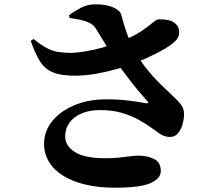

<svg xmlns="http://www.w3.org/2000/svg" viewBox="-20 -818 1040 893"><path d="M513 55Q438 55 377.5 40.5Q317 26 274 -0.5Q231 -27 208 -65Q185 -103 185 -149Q185 -207 222 -253.5Q259 -300 324.5 -328Q390 -356 473 -356Q535 -356 583.5 -349.5Q632 -343 658 -338Q668 -337 669 -339Q671 -342 663 -350Q645 -370 619 -401Q593 -432 566 -469Q553 -486 541 -502Q530 -499 519 -496Q474 -483 427 -475Q380 -467 339 -466Q267 -465 227.5 -481Q188 -497 165.5 -533.5Q143 -570 123 -628L136 -637Q170 -609 197.5 -594.5Q225 -580 253 -576Q281 -572 313 -572Q341 -573 380 -579.5Q419 -586 461 -598Q468 -600 476 -603Q463 -624 451 -644Q435 -671 424 -688Q411 -708 379.5 -718.5Q348 -729 304 -734L301 -747Q324 -765 355.5 -781.5Q387 -798 424 -798Q475 -798 507 -783.5Q539 -769 544 -749Q557 -700 568 -670Q573 -654 579 -641Q612 -656 636 -672Q671 -696 689.5 -712Q708 -728 719 -728Q739 -729 762.5 -724.5Q786 -720 800 -704Q814 -689 813.5 -667Q813 -645 797 -629Q781 -612 749.5 -593Q718 -574 679 -556Q657 -545 634 -536Q653 -507 676 -481Q710 -441 744 -409.5Q778 -378 804 -352Q821 -335 828.5 -320.5Q836 -306 836 -286Q836 -266 829.5 -241.5Q823 -217 808.5 -199Q794 -181 771 -181Q745 -181 725 -195Q705 -209 679 -227Q656 -244 623 -262Q590 -280 546.5 -293Q503 -306 445 -306Q395 -306 358.5 -290Q322 -274 302.5 -246.5Q283 -219 283 -183Q283 -140 328 -111Q373 -82 472 -82Q506 -82 533 -85Q560 -88 583 -91Q606 -94 627 -94Q665 -94 696.5 -78.5Q728 -63 728 -22Q728 12 680.5 33.5Q633 55 513 55Z"/></svg>

Font: Noto Serif HK ExtraLight Black
Style: Regular
Weight: 900
Version: Version 2.002-H1;hotconv 1.1.0;makeotfexe 2.6.0